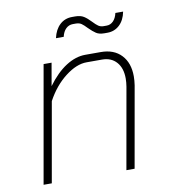

<svg xmlns="http://www.w3.org/2000/svg" viewBox="-77 -740 713 806"><g transform="rotate(-10 279.0 -336.5)"><path d="M132 -499H166L149 -402Q187 -454 228.5 -480.5Q270 -507 311 -507H377Q433 -507 464.5 -473.5Q496 -440 496 -383Q496 -365 493 -345L432 0H397L458 -345Q461 -363 461 -380Q461 -424 438.5 -449.5Q416 -475 377 -475H311Q268 -475 220 -438Q172 -401 139 -340L79 0H44ZM341 -616Q328 -630 318.5 -636.5Q309 -643 295 -643H282Q265 -643 252.5 -631Q240 -619 235 -597H202Q210 -633 231.5 -653Q253 -673 284 -673H297Q320 -673 334 -664Q348 -655 363 -639Q376 -625 385.5 -618.5Q395 -612 408 -612H421Q437 -612 449 -624Q461 -636 466 -658H499Q492 -622 470.5 -602Q449 -582 419 -582H406Q384 -582 371 -590.5Q358 -599 341 -616Z"/></g></svg>

Font: Bai Jamjuree ExtraLight
Style: Italic
Weight: 275
Italic angle: -10°
Version: Version 1.000; ttfautohint (v1.6)